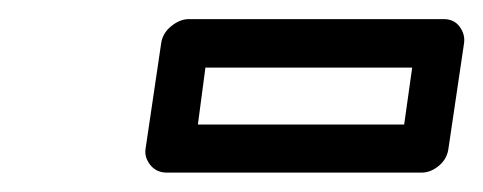

<svg xmlns="http://www.w3.org/2000/svg" viewBox="-20 -406 501 199"><path d="M130.9 -252 147 -360.8Q148.4 -371.6 157.5 -378.9Q166.5 -386.2 175.8 -386.2H439.9Q450.7 -386.2 456.5 -378.2Q462.4 -370.1 460.9 -360.8L444.8 -252Q443.4 -241.2 434.8 -234.1Q426.3 -227.1 417 -227.1H152.8Q142.1 -227.1 135.7 -235.1Q129.4 -243.2 130.9 -252ZM185.1 -276.9H398.9L407.2 -335.9H192.9Z"/></svg>

Font: Trueno Bold Outline
Style: Italic
Weight: 700
Width: 6
Designer: Julieta Ulanovsky
Foundry: Julieta Ulanovsky
Version: Version 3.001b | FøM Fix